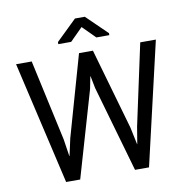

<svg xmlns="http://www.w3.org/2000/svg" viewBox="-95 -1003 1072 1095"><g transform="rotate(-10 440.5 -455.0)"><path d="M679.5 0H598.5L455.5 -498.5L441.5 -569.5H440L426 -498.5L281 0H199.5L35 -711H125.5L228 -241.5L243 -143H244.5L266 -241.5L399.5 -711H480L614.5 -241.5L635.5 -142H636.5L653 -241.5L754 -711H844.5ZM587.5 -782H512.5L439.5 -855L366.5 -782H292V-794L411 -909.5H468L587.5 -793.5Z"/></g></svg>

Font: Roberto Sans
Style: Regular
Weight: 400
Designer: Google (font) & Cristiano Sobral (main changes)
Version: Version 1.500; ttfautohint (v1.8.4.7-5d5b-dirty)